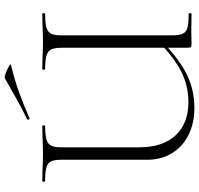

<svg xmlns="http://www.w3.org/2000/svg" viewBox="-35 -787 834 804"><g transform="rotate(-90 382.0 -385.0)"><path d="M726 0 649 -1 602 0Q590 0 587 -3Q584 -6 584 -19V-99Q519 -40 460 -14Q401 12 332 12Q269 12 220 -12Q171 -36 143 -81Q115 -126 115 -186V-544Q115 -574 108.5 -588Q102 -602 83.5 -607.5Q65 -613 26 -613Q23 -613 23 -619Q23 -625 26 -625L74 -624Q114 -622 140 -622Q168 -622 210 -624L256 -625Q259 -625 259 -619Q259 -613 256 -613Q217 -613 198.5 -607Q180 -601 173.5 -586.5Q167 -572 167 -542V-221Q167 -120 217.5 -66.5Q268 -13 356 -13Q416 -13 469 -36Q522 -59 584 -114V-542Q584 -572 577.5 -586.5Q571 -601 552.5 -607Q534 -613 495 -613Q492 -613 492 -619Q492 -625 495 -625L542 -624Q584 -622 611 -622Q636 -622 678 -624L726 -625Q729 -625 729 -619Q729 -613 726 -613Q687 -613 668.5 -607.5Q650 -602 643 -588Q636 -574 636 -544V-81Q636 -51 643 -36.5Q650 -22 668.5 -17Q687 -12 726 -12Q729 -12 729 -6Q729 0 726 0ZM288 -678Q284 -678 283 -682.5Q282 -687 285 -689Q331 -710 407 -754L457 -782Q461 -784 477.5 -778Q494 -772 506.5 -764.5Q519 -757 512 -756Q450 -741 398.5 -722.5Q347 -704 290 -679Z"/></g></svg>

Font: Cormorant Infant Light
Style: Regular
Weight: 300
Designer: Christian Thalmann (Catharsis Fonts)
Version: Version 3.000